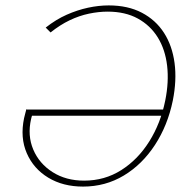

<svg xmlns="http://www.w3.org/2000/svg" viewBox="-20 -684 696 710"><path d="M287 6Q213 6 158.5 -27Q104 -60 79 -117.5Q54 -175 69 -247Q71 -257 74 -267Q77 -277 77 -280L103 -268Q102 -266 99.5 -259.5Q97 -253 95 -244Q81 -183 103 -131Q125 -79 174.5 -47.5Q224 -16 291 -16Q367 -16 428.5 -55Q490 -94 532 -161Q574 -228 591 -312Q605 -381 598 -441Q591 -501 563.5 -545.5Q536 -590 489.5 -615.5Q443 -641 378 -641Q345 -641 309 -633.5Q273 -626 237.5 -609Q202 -592 167 -564L149 -582Q187 -612 226.5 -629.5Q266 -647 305.5 -655.5Q345 -664 382 -664Q453 -664 504.5 -637Q556 -610 586.5 -562.5Q617 -515 625.5 -451Q634 -387 619 -312Q600 -220 553 -148Q506 -76 438 -35Q370 6 287 6ZM86 -256 77 -279H590L585 -256Z"/></svg>

Font: Ysabeau Office Thin
Style: Italic
Weight: 250
Italic angle: -12°
Designer: Christian Thalmann (Catharsis Fonts)
Version: Version 2.001;gftools[0.9.30]; featfreeze: tnum,lnum,ss02